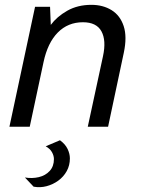

<svg xmlns="http://www.w3.org/2000/svg" viewBox="-20 -524 590 794"><path d="M19 0 125 -496H187L190 -421Q215 -455 258 -479.5Q301 -504 358 -504Q406 -504 441.5 -482Q477 -460 491.5 -416Q506 -372 492 -306L427 0H343L406 -292Q420 -357 399.5 -394.5Q379 -432 323 -432Q261 -432 219 -389.5Q177 -347 160 -267L103 0ZM119 248 83 210Q113 215 140.5 208.5Q168 202 185.5 183Q203 164 203 134Q203 120 195 105.5Q187 91 169 81L228 56Q250 72 259.5 92Q269 112 269 131Q269 160 256 183.5Q243 207 221 223Q199 239 172.5 246Q146 253 119 248Z"/></svg>

Font: Atkinson Hyperlegible Next
Style: Italic
Weight: 400
Italic angle: -12°
Designer: Elliott Scott, Megan Eiswerth, Linus Boman, Theodore Petrosky, Letters from Sweden
Foundry: Applied Design Works, Letters from Sweden
Version: Version 2.001